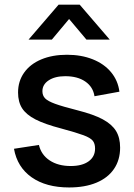

<svg xmlns="http://www.w3.org/2000/svg" viewBox="-20 -790 576 824"><path d="M202.5 -620H102.5L231.5 -770H322L451 -620H351L276.5 -708.5ZM40 -151.5 147 -168Q157 -125.5 193.2 -101.5Q229.5 -77.5 283.5 -77.5Q332.5 -77.5 360.2 -97.5Q388 -117.5 388 -152.5Q388 -174 378 -186.2Q368 -198.5 338.8 -209.5Q309.5 -220.5 243 -238.5Q172 -257 132.2 -277.5Q92.5 -298 75 -325.2Q57.5 -352.5 57.5 -393Q57.5 -441.5 83.5 -478.2Q109.5 -515 157 -535Q204.5 -555 267.5 -555Q329 -555 378 -535.5Q427 -516 456.8 -480Q486.5 -444 492.5 -396.5L385.5 -377Q379.5 -417 346.2 -440Q313 -463 260 -463Q216 -463 189 -445.2Q162 -427.5 162 -398.5Q162 -380 173.5 -368Q185 -356 216.5 -344.5Q248 -333 313 -316.5Q382 -299 421.2 -277.8Q460.5 -256.5 478 -227.8Q495.5 -199 495.5 -156.5Q495.5 -103.5 469.2 -65Q443 -26.5 393.8 -6Q344.5 14.5 276.5 14.5Q178 14.5 116 -29Q54 -72.5 40 -151.5Z"/></svg>

Font: Hauora SemiBold
Style: Regular
Weight: 600
Designer: Wayne Shih
Foundry: WCYS
Version: Version 1.001